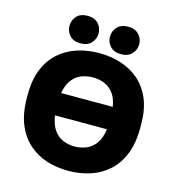

<svg xmlns="http://www.w3.org/2000/svg" viewBox="-130 -1021 1051 1145"><g transform="rotate(15 395.0 -448.5)"><path d="M395.3 13.2Q323.7 13.2 261.1 -6.8Q198.5 -26.8 149.9 -70.1Q101.3 -113.3 73.4 -181.3Q45.5 -249.3 45.5 -345V-365Q45.5 -457.5 73.4 -523.4Q101.3 -589.3 149.9 -631.3Q198.5 -673.2 261.1 -693.2Q323.7 -713.2 395.3 -713.2Q465.7 -713.2 528.7 -693.2Q591.7 -673.2 640.6 -631.3Q689.5 -589.3 717.3 -523.4Q745 -457.5 745 -365V-345Q745 -249.3 717.3 -181.3Q689.5 -113.3 640.6 -70.1Q591.7 -26.8 528.7 -6.8Q465.7 13.2 395.3 13.2ZM395.3 -136.8Q430.8 -136.8 464.7 -150.1Q498.5 -163.3 523 -195.9Q547.5 -228.5 555.3 -286H234.5Q243.3 -228.5 267.2 -195.9Q291 -163.3 324.4 -150.1Q357.8 -136.8 395.3 -136.8ZM395.3 -563.2Q359.2 -563.2 326.3 -551Q293.5 -538.8 269.4 -508.5Q245.3 -478.2 235.2 -424H554.3Q545.5 -478.2 521 -508.5Q496.5 -538.8 464.2 -551Q431.8 -563.2 395.3 -563.2ZM269.9 -740Q226.3 -740 203 -765Q179.7 -790 179.7 -825Q179.7 -860 203 -885Q226.3 -910 269.9 -910Q312.4 -910 335.9 -885Q359.3 -860 359.3 -825Q359.3 -790 335.9 -765Q312.4 -740 269.9 -740ZM519.5 -740Q477 -740 453.3 -765Q429.7 -790 429.7 -825Q429.7 -860 453.3 -885Q476.9 -910 519.6 -910Q562.3 -910 586.2 -885Q610 -860 610 -825Q610 -790 586 -765Q562.1 -740 519.5 -740Z"/></g></svg>

Font: Golos Text
Style: Regular
Weight: 400
Designer: A.Korolkova, Vitaly Kuzmin
Foundry: ParaType Ltd
Version: Version 2.004